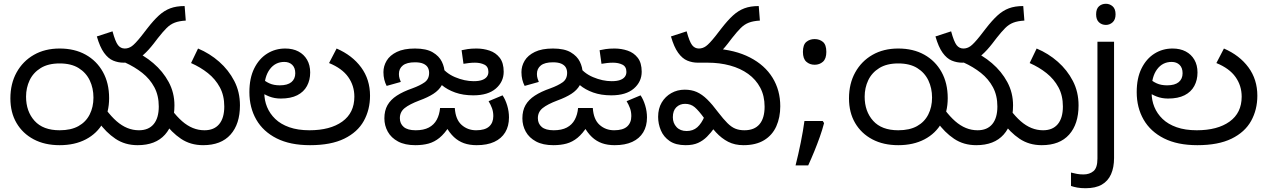

<svg xmlns="http://www.w3.org/2000/svg" viewBox="-20 -757 6715 1017"><path d="M35 -236Q35 -314 68 -373.5Q101 -433 159.5 -466.5Q218 -500 296 -500Q375 -500 433.5 -467.5Q492 -435 525 -376Q558 -317 558 -237Q558 -163 526 -106.5Q494 -50 435 -19Q376 12 296 12Q217 12 158.5 -19Q100 -50 67.5 -105.5Q35 -161 35 -236ZM118 -245Q118 -167 163 -117Q208 -67 296 -67Q356 -67 395.5 -89Q435 -111 455 -150.5Q475 -190 475 -240Q475 -290 455.5 -331Q436 -372 396.5 -396.5Q357 -421 296 -421Q235 -421 195.5 -396.5Q156 -372 137 -332Q118 -292 118 -245ZM709 12Q642 12 591.5 -22Q541 -56 502 -111L542 -176Q570 -139 597.5 -115Q625 -91 654.5 -79Q684 -67 716 -67Q767 -67 794 -99.5Q821 -132 821 -193Q821 -251 797.5 -295Q774 -339 733.5 -371Q693 -403 642 -426L679 -492Q741 -466 792 -422.5Q843 -379 873.5 -322.5Q904 -266 904 -199Q904 -100 854 -44Q804 12 709 12ZM1056 12Q989 12 938.5 -22Q888 -56 849 -111L889 -176Q917 -139 944.5 -115Q972 -91 1001.5 -79Q1031 -67 1063 -67Q1114 -67 1141 -99.5Q1168 -132 1168 -193Q1168 -251 1144.5 -294.5Q1121 -338 1081.5 -369.5Q1042 -401 992 -423L1029 -500Q1091 -474 1141 -430Q1191 -386 1221 -328Q1251 -270 1251 -199Q1251 -100 1201 -44Q1151 12 1056 12ZM635 -425Q606 -425 579.5 -436Q553 -447 531 -477.5Q509 -508 493 -564L576 -591Q591 -536 605 -518Q619 -500 641 -500Q661 -500 678.5 -512.5Q696 -525 728 -565L759 -605Q793 -649 821.5 -675Q850 -701 882 -713Q914 -725 958 -725L964 -648Q929 -646 905.5 -637Q882 -628 862.5 -608.5Q843 -589 817 -556L794 -526Q766 -490 741 -468Q716 -446 690.5 -435.5Q665 -425 635 -425Z M1622 12Q1517 12 1445.5 -24Q1374 -60 1337.5 -123.5Q1301 -187 1301 -269Q1301 -343 1326.5 -394.5Q1352 -446 1395 -473Q1438 -500 1491 -500Q1531 -500 1560.5 -484.5Q1590 -469 1606.5 -440.5Q1623 -412 1623 -373Q1623 -333 1606 -301.5Q1589 -270 1554.5 -252.5Q1520 -235 1467 -235Q1434 -235 1406 -246Q1378 -257 1357.5 -273Q1337 -289 1324 -304L1347 -366Q1355 -355 1369.5 -340.5Q1384 -326 1407 -315.5Q1430 -305 1462 -305Q1503 -305 1523.5 -322Q1544 -339 1544 -369Q1544 -398 1528 -413.5Q1512 -429 1486 -429Q1438 -429 1409 -390Q1380 -351 1380 -284V-266Q1380 -226 1394.5 -190.5Q1409 -155 1438 -127Q1467 -99 1512.5 -83Q1558 -67 1619 -67Q1729 -67 1793 -113Q1857 -159 1857 -245Q1857 -303 1824.5 -349Q1792 -395 1723 -423L1763 -500Q1846 -464 1893 -400Q1940 -336 1940 -250Q1940 -176 1907 -116.5Q1874 -57 1803.5 -22.5Q1733 12 1622 12Z M2505 12Q2467 12 2437.5 1.5Q2408 -9 2384.5 -31Q2361 -53 2341 -89L2361 -90Q2335 -49 2308 -27Q2281 -5 2250 3.5Q2219 12 2180 12Q2125 12 2088.5 -7.5Q2052 -27 2034 -59.5Q2016 -92 2016 -130Q2016 -171 2032.5 -200Q2049 -229 2082 -250.5Q2115 -272 2164 -289Q2205 -304 2229 -321Q2253 -338 2253 -371Q2253 -387 2246 -399.5Q2239 -412 2222.5 -419.5Q2206 -427 2178 -427Q2135 -427 2114 -410.5Q2093 -394 2093 -365Q2093 -352 2096.5 -341Q2100 -330 2103 -323L2028 -302Q2020 -317 2015.5 -335.5Q2011 -354 2011 -375Q2011 -407 2028 -435.5Q2045 -464 2082 -482Q2119 -500 2178 -500Q2238 -500 2272 -480Q2306 -460 2320.5 -430Q2335 -400 2335 -370Q2335 -332 2320 -305.5Q2305 -279 2275.5 -260Q2246 -241 2202 -225Q2149 -205 2123.5 -184.5Q2098 -164 2098 -131Q2098 -102 2118.5 -84.5Q2139 -67 2182 -67Q2224 -67 2251.5 -81.5Q2279 -96 2293.5 -123Q2308 -150 2311 -185H2389Q2393 -124 2425 -95.5Q2457 -67 2502 -67Q2549 -67 2571 -87Q2593 -107 2593 -142Q2593 -165 2586 -184Q2579 -203 2568 -221L2642 -252Q2657 -230 2666.5 -198.5Q2676 -167 2676 -135Q2676 -89 2656 -56Q2636 -23 2598 -5.5Q2560 12 2505 12ZM2648 -377Q2648 -324 2606.5 -288Q2565 -252 2487 -252Q2433 -252 2391 -267Q2349 -282 2320 -306.5Q2291 -331 2274 -357L2310 -414Q2339 -370 2390 -348.5Q2441 -327 2489 -327Q2516 -327 2533 -333Q2550 -339 2558.5 -350Q2567 -361 2567 -376Q2567 -404 2546 -414.5Q2525 -425 2496 -425Q2478 -425 2463 -423Q2448 -421 2435 -419L2425 -491Q2437 -494 2457 -497Q2477 -500 2504 -500Q2540 -500 2573 -489Q2606 -478 2627 -451Q2648 -424 2648 -377Z M3236 12Q3198 12 3168.5 1.5Q3139 -9 3115.5 -31Q3092 -53 3072 -89L3092 -90Q3066 -49 3039 -27Q3012 -5 2981 3.5Q2950 12 2911 12Q2856 12 2819.5 -7.5Q2783 -27 2765 -59.5Q2747 -92 2747 -130Q2747 -171 2763.5 -200Q2780 -229 2813 -250.5Q2846 -272 2895 -289Q2936 -304 2960 -321Q2984 -338 2984 -371Q2984 -387 2977 -399.5Q2970 -412 2953.5 -419.5Q2937 -427 2909 -427Q2866 -427 2845 -410.5Q2824 -394 2824 -365Q2824 -352 2827.5 -341Q2831 -330 2834 -323L2759 -302Q2751 -317 2746.5 -335.5Q2742 -354 2742 -375Q2742 -407 2759 -435.5Q2776 -464 2813 -482Q2850 -500 2909 -500Q2969 -500 3003 -480Q3037 -460 3051.5 -430Q3066 -400 3066 -370Q3066 -332 3051 -305.5Q3036 -279 3006.5 -260Q2977 -241 2933 -225Q2880 -205 2854.5 -184.5Q2829 -164 2829 -131Q2829 -102 2849.5 -84.5Q2870 -67 2913 -67Q2955 -67 2982.5 -81.5Q3010 -96 3024.5 -123Q3039 -150 3042 -185H3120Q3124 -124 3156 -95.5Q3188 -67 3233 -67Q3280 -67 3302 -87Q3324 -107 3324 -142Q3324 -165 3317 -184Q3310 -203 3299 -221L3373 -252Q3388 -230 3397.5 -198.5Q3407 -167 3407 -135Q3407 -89 3387 -56Q3367 -23 3329 -5.5Q3291 12 3236 12ZM3379 -377Q3379 -324 3337.5 -288Q3296 -252 3218 -252Q3164 -252 3122 -267Q3080 -282 3051 -306.5Q3022 -331 3005 -357L3041 -414Q3070 -370 3121 -348.5Q3172 -327 3220 -327Q3247 -327 3264 -333Q3281 -339 3289.5 -350Q3298 -361 3298 -376Q3298 -404 3277 -414.5Q3256 -425 3227 -425Q3209 -425 3194 -423Q3179 -421 3166 -419L3156 -491Q3168 -494 3188 -497Q3208 -500 3235 -500Q3271 -500 3304 -489Q3337 -478 3358 -451Q3379 -424 3379 -377Z M3676 -425Q3647 -425 3620.5 -436Q3594 -447 3572 -477.5Q3550 -508 3534 -564L3617 -591Q3632 -536 3646 -518Q3660 -500 3682 -500Q3702 -500 3719.5 -512.5Q3737 -525 3769 -565L3800 -605Q3834 -649 3862.5 -675Q3891 -701 3923 -713Q3955 -725 3999 -725L4005 -648Q3970 -646 3946.5 -637Q3923 -628 3903.5 -608.5Q3884 -589 3858 -556L3835 -526Q3807 -490 3782 -468Q3757 -446 3731.5 -435.5Q3706 -425 3676 -425ZM3918 12Q3872 12 3837 -6Q3802 -24 3772.5 -56Q3743 -88 3710 -131Q3681 -171 3660 -189Q3639 -207 3609 -207Q3581 -207 3562.5 -189Q3544 -171 3544 -136Q3544 -105 3563.5 -84Q3583 -63 3617 -63Q3651 -63 3673.5 -83Q3696 -103 3712 -141L3765 -81Q3746 -54 3725 -33Q3704 -12 3677.5 0Q3651 12 3612 12Q3559 12 3527 -10Q3495 -32 3480.5 -66.5Q3466 -101 3466 -138Q3466 -182 3485 -214Q3504 -246 3536 -264Q3568 -282 3607 -282Q3643 -282 3671 -269.5Q3699 -257 3726 -230.5Q3753 -204 3785 -161Q3812 -126 3833 -105Q3854 -84 3875 -75.5Q3896 -67 3923 -67Q3976 -67 4003 -99Q4030 -131 4030 -192Q4030 -249 4007 -292.5Q3984 -336 3943 -365.5Q3902 -395 3847 -410Q3792 -425 3729 -425H3680L3763 -500Q3874 -493 3952.5 -452.5Q4031 -412 4072 -345.5Q4113 -279 4113 -194Q4113 -135 4092 -88Q4071 -41 4027.5 -14.5Q3984 12 3918 12Z M4338 -116 4345 -105Q4336 -70 4322.5 -32Q4309 6 4293.5 44Q4278 82 4261 119H4194Q4209 60 4221.5 -2Q4234 -64 4241 -116ZM4295 -414Q4269 -414 4251 -430Q4233 -446 4233 -482Q4233 -520 4251 -535Q4269 -550 4295 -550Q4321 -550 4339 -535Q4357 -520 4357 -482Q4357 -446 4339 -430Q4321 -414 4295 -414Z M4477 -236Q4477 -314 4510 -373.5Q4543 -433 4601.5 -466.5Q4660 -500 4738 -500Q4817 -500 4875.5 -467.5Q4934 -435 4967 -376Q5000 -317 5000 -237Q5000 -163 4968 -106.5Q4936 -50 4877 -19Q4818 12 4738 12Q4659 12 4600.5 -19Q4542 -50 4509.5 -105.5Q4477 -161 4477 -236ZM4560 -245Q4560 -167 4605 -117Q4650 -67 4738 -67Q4798 -67 4837.5 -89Q4877 -111 4897 -150.5Q4917 -190 4917 -240Q4917 -290 4897.5 -331Q4878 -372 4838.5 -396.5Q4799 -421 4738 -421Q4677 -421 4637.5 -396.5Q4598 -372 4579 -332Q4560 -292 4560 -245ZM5151 12Q5084 12 5033.5 -22Q4983 -56 4944 -111L4984 -176Q5012 -139 5039.5 -115Q5067 -91 5096.5 -79Q5126 -67 5158 -67Q5209 -67 5236 -99.5Q5263 -132 5263 -193Q5263 -251 5239.5 -295Q5216 -339 5175.5 -371Q5135 -403 5084 -426L5121 -492Q5183 -466 5234 -422.5Q5285 -379 5315.5 -322.5Q5346 -266 5346 -199Q5346 -100 5296 -44Q5246 12 5151 12ZM5498 12Q5431 12 5380.5 -22Q5330 -56 5291 -111L5331 -176Q5359 -139 5386.5 -115Q5414 -91 5443.5 -79Q5473 -67 5505 -67Q5556 -67 5583 -99.5Q5610 -132 5610 -193Q5610 -251 5586.5 -294.5Q5563 -338 5523.5 -369.5Q5484 -401 5434 -423L5471 -500Q5533 -474 5583 -430Q5633 -386 5663 -328Q5693 -270 5693 -199Q5693 -100 5643 -44Q5593 12 5498 12ZM5077 -425Q5048 -425 5021.5 -436Q4995 -447 4973 -477.5Q4951 -508 4935 -564L5018 -591Q5033 -536 5047 -518Q5061 -500 5083 -500Q5103 -500 5120.5 -512.5Q5138 -525 5170 -565L5201 -605Q5235 -649 5263.5 -675Q5292 -701 5324 -713Q5356 -725 5400 -725L5406 -648Q5371 -646 5347.5 -637Q5324 -628 5304.5 -608.5Q5285 -589 5259 -556L5236 -526Q5208 -490 5183 -468Q5158 -446 5132.5 -435.5Q5107 -425 5077 -425Z M5730 240Q5705 240 5686 236.5Q5667 233 5653 228V157Q5668 161 5684 164Q5700 167 5719 167Q5751 167 5772 149.5Q5793 132 5793 83V-536H5881V80Q5881 130 5865 166Q5849 202 5816 221Q5783 240 5730 240ZM5786 -681Q5786 -710 5801 -723.5Q5816 -737 5838 -737Q5858 -737 5873.5 -723.5Q5889 -710 5889 -681Q5889 -653 5873.5 -639Q5858 -625 5838 -625Q5816 -625 5801 -639Q5786 -653 5786 -681Z M6322 12Q6217 12 6145.5 -24Q6074 -60 6037.5 -123.5Q6001 -187 6001 -269Q6001 -343 6026.5 -394.5Q6052 -446 6095 -473Q6138 -500 6191 -500Q6231 -500 6260.5 -484.5Q6290 -469 6306.5 -440.5Q6323 -412 6323 -373Q6323 -333 6306 -301.5Q6289 -270 6254.5 -252.5Q6220 -235 6167 -235Q6134 -235 6106 -246Q6078 -257 6057.5 -273Q6037 -289 6024 -304L6047 -366Q6055 -355 6069.5 -340.5Q6084 -326 6107 -315.5Q6130 -305 6162 -305Q6203 -305 6223.5 -322Q6244 -339 6244 -369Q6244 -398 6228 -413.5Q6212 -429 6186 -429Q6138 -429 6109 -390Q6080 -351 6080 -284V-266Q6080 -226 6094.5 -190.5Q6109 -155 6138 -127Q6167 -99 6212.5 -83Q6258 -67 6319 -67Q6429 -67 6493 -113Q6557 -159 6557 -245Q6557 -303 6524.5 -349Q6492 -395 6423 -423L6463 -500Q6546 -464 6593 -400Q6640 -336 6640 -250Q6640 -176 6607 -116.5Q6574 -57 6503.5 -22.5Q6433 12 6322 12Z"/></svg>

Font: hextelugu15
Style: Book
Weight: 400
Designer: Jelle Bosma - Monotype Design Team
Foundry: Monotype Imaging Inc.
Version: Version 2.003